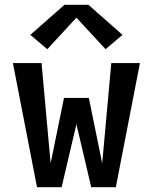

<svg xmlns="http://www.w3.org/2000/svg" viewBox="-20 -784 640 804"><path d="M135 0 34 -520H154L192 -100L248 -374H352L408 -100L446 -520H566L465 0H362L300 -264L238 0ZM178 -578 107 -638 250 -764H350L493 -638L422 -578L300 -710Z"/></svg>

Font: Iosevka SS04 Extended
Style: Bold
Weight: 700
Width: 7
Monospace: yes
Designer: Belleve Invis
Foundry: Belleve Invis
Version: Version 19.0.0; ttfautohint (v1.8.4)